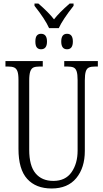

<svg xmlns="http://www.w3.org/2000/svg" viewBox="-20 -1061 587 1091"><path d="M85 -215V-607Q85 -640 79 -656Q73 -672 60.5 -677.5Q48 -683 25 -683H11V-714H223V-683H206Q182 -683 170 -677.5Q158 -672 152 -655Q146 -638 146 -603V-210Q146 -119 182 -76Q218 -33 283 -33Q352 -33 386.5 -82.5Q421 -132 421 -205V-606Q421 -639 415.5 -655.5Q410 -672 398 -677.5Q386 -683 362 -683H345V-714H536V-683H522Q498 -683 485.5 -677.5Q473 -672 467.5 -655Q462 -638 462 -604V-203Q462 -108 413.5 -49Q365 10 273 10Q184 10 134.5 -44.5Q85 -99 85 -215ZM176 -1028V-1041H198Q256 -991 287 -951Q314 -987 376 -1041H398V-1028Q335 -948 314 -901H259Q237 -951 176 -1028ZM181 -825Q181 -849 189.5 -859Q198 -869 213 -869Q247 -869 247 -825Q247 -781 213 -781Q198 -781 189.5 -791Q181 -801 181 -825ZM328 -825Q328 -869 361 -869Q394 -869 394 -825Q394 -781 361 -781Q328 -781 328 -825Z"/></svg>

Font: Noto Serif CondLight
Style: Regular
Weight: 300
Width: 3
Designer: Monotype Design Team
Foundry: Monotype Imaging Inc.
Version: Version 1.001